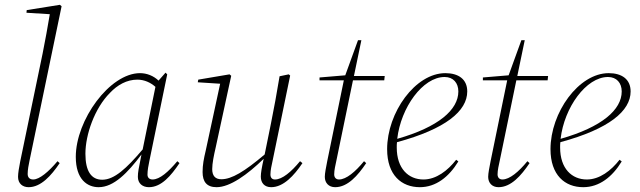

<svg xmlns="http://www.w3.org/2000/svg" viewBox="-20 -766 2660 798"><path d="M99 12C150 12 193 -36 228 -88L219 -96C182 -52 144 -20 118 -20C103 -20 95 -29 95 -43C95 -60 99 -81 103 -100L236 -740L229 -746L91 -724L90 -713L187 -707C178 -653 168 -598 157 -543L64 -95C59 -70 55 -46 55 -31C55 -3 74 12 99 12Z M335 -127C335 -206 373 -316 437 -380C468 -413 507 -435 551 -435C581 -435 607 -422 626 -405L573 -145C506 -66 455 -19 405 -19C359 -19 335 -55 335 -127ZM599 12C651 12 691 -36 726 -88L717 -96C680 -52 644 -20 614 -20C602 -20 593 -27 593 -40C593 -58 597 -79 601 -98L675 -457L668 -464L639 -431C618 -451 590 -462 562 -462C436 -462 295 -267 295 -114C295 -20 343 12 390 12C453 12 511 -48 568 -124C556 -64 553 -50 553 -31C553 -4 572 12 599 12Z M880 12C936 12 1008 -40 1076 -106C1068 -70 1064 -47 1064 -32C1064 -6 1079 12 1107 12C1158 12 1202 -36 1237 -88L1227 -96C1191 -52 1153 -20 1123 -20C1111 -20 1104 -27 1104 -41C1104 -59 1109 -79 1113 -98L1186 -452L1180 -457L1142 -449C1130 -376 1119 -317 1106 -252L1080 -124C996 -53 943 -21 900 -21C875 -21 862 -35 862 -63C862 -87 869 -121 876 -151L941 -451L934 -457L804 -435L802 -424L895 -418L835 -140C827 -106 822 -81 822 -51C822 -11 839 12 880 12Z M1373 12C1425 12 1467 -36 1502 -88L1493 -96C1457 -52 1419 -20 1389 -20C1376 -20 1369 -29 1369 -41C1369 -59 1374 -79 1378 -98L1447 -432H1577L1579 -450H1451L1482 -599H1468L1415 -453L1308 -444V-432H1409L1340 -96C1335 -70 1330 -46 1330 -31C1330 -6 1346 12 1373 12Z M1828 -446C1864 -446 1885 -421 1885 -386C1885 -310 1803 -238 1631 -189C1646 -319 1737 -446 1828 -446ZM1725 12C1792 12 1846 -31 1885 -95L1876 -102C1841 -57 1793 -20 1740 -20C1678 -20 1629 -65 1629 -153C1629 -160 1629 -168 1630 -175C1833 -230 1922 -305 1922 -386C1922 -437 1885 -462 1831 -462C1706 -462 1589 -298 1589 -146C1589 -38 1649 12 1725 12Z M2052 12C2104 12 2146 -36 2181 -88L2172 -96C2136 -52 2098 -20 2068 -20C2055 -20 2048 -29 2048 -41C2048 -59 2053 -79 2057 -98L2126 -432H2256L2258 -450H2130L2161 -599H2147L2094 -453L1987 -444V-432H2088L2019 -96C2014 -70 2009 -46 2009 -31C2009 -6 2025 12 2052 12Z M2507 -446C2543 -446 2564 -421 2564 -386C2564 -310 2482 -238 2310 -189C2325 -319 2416 -446 2507 -446ZM2404 12C2471 12 2525 -31 2564 -95L2555 -102C2520 -57 2472 -20 2419 -20C2357 -20 2308 -65 2308 -153C2308 -160 2308 -168 2309 -175C2512 -230 2601 -305 2601 -386C2601 -437 2564 -462 2510 -462C2385 -462 2268 -298 2268 -146C2268 -38 2328 12 2404 12Z"/></svg>

Font: Source Serif 4 Display Light
Style: Italic
Weight: 300
Italic angle: -12°
Designer: Frank Grießhammer
Foundry: Adobe Systems Incorporated
Version: Version 4.004;hotconv 1.0.117;makeotfexe 2.5.65602